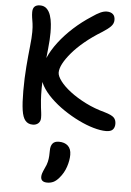

<svg xmlns="http://www.w3.org/2000/svg" viewBox="-67 -758 791 1159"><g transform="rotate(5 329.0 -179.0)"><path d="M590 11Q557 11 513.5 -1.5Q470 -14 423 -37Q376 -60 331.5 -90Q287 -120 250.5 -155.5Q214 -191 193 -228Q172 -265 172 -302Q172 -347 193 -396Q214 -445 251.5 -494Q289 -543 338 -587.5Q387 -632 443 -668Q473 -689 494 -698.5Q515 -708 533 -708Q556 -708 569.5 -696.5Q583 -685 583 -661Q583 -639 566 -621.5Q549 -604 514 -582Q457 -547 412.5 -510Q368 -473 337.5 -437Q307 -401 291 -370.5Q275 -340 275 -316Q275 -295 297.5 -265Q320 -235 360.5 -204Q401 -173 455.5 -145.5Q510 -118 574 -101Q615 -89 629 -75Q643 -61 643 -37Q643 -15 631 -2Q619 11 590 11ZM146 11Q118 11 101.5 -8Q85 -27 78.5 -70.5Q72 -114 72 -187Q72 -265 77.5 -334Q83 -403 89 -457.5Q95 -512 95 -546Q95 -578 92 -597.5Q89 -617 86.5 -632.5Q84 -648 84 -666Q84 -688 95 -699Q106 -710 128 -710Q153 -710 168.5 -695Q184 -680 192 -655.5Q200 -631 202.5 -603.5Q205 -576 205 -552Q205 -509 199 -453Q193 -397 187 -335Q181 -273 181 -212Q181 -168 183 -141Q185 -114 187 -97Q189 -80 191 -66Q193 -52 193 -34Q193 -13 180 -1Q167 11 146 11ZM264 352Q225 352 225 320Q225 310 228.5 299Q232 288 242 266Q253 244 257 226Q261 208 262 191Q263 174 263 157Q263 130 275 115Q287 100 313 100Q348 100 368 118.5Q388 137 388 173Q388 207 375 246Q362 285 335 316Q318 336 301 344Q284 352 264 352Z"/></g></svg>

Font: Shantell Sans Medium
Style: Regular
Weight: 500
Designer: Stephen Nixon, Anya Danilova, Shantell Martin
Foundry: Arrow Type
Version: Version 1.011;[c5ecc13dd]